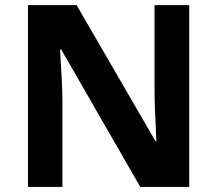

<svg xmlns="http://www.w3.org/2000/svg" viewBox="-20 -734 853 754"><path d="M723.1 0H530.8L220.2 -540H215.8Q225.1 -397 225.1 -335.9V0H89.8V-713.9H280.8L590.8 -179.2H594.2Q586.9 -318.4 586.9 -376V-713.9H723.1Z"/></svg>

Font: OpenSans-Bold
Style: Bold
Weight: 700
Foundry: Ascender Corporation
Version: Version 1.10